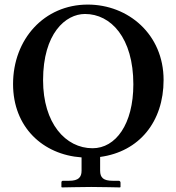

<svg xmlns="http://www.w3.org/2000/svg" viewBox="-20 -678 770 838"><path d="M336 9V67C336 95 323 111 282 111H255C250 111 248 114 248 119V138L250 140C250 140 343 138 378 138C417 138 504 140 504 140L506 138V119C506 114 502 111 498 111H472C432 111 417 98 417 67V7C588 -16 694 -147 694 -329C694 -528 540 -658 363 -658C173 -658 37 -507 37 -311C37 -123 167 -3 336 9ZM351 -617C464 -617 562 -513 562 -310C562 -136 485 -31 384 -31C266 -31 168 -140 168 -328C168 -532 266 -617 351 -617Z"/></svg>

Font: Libertinus Serif Semibold
Style: Regular
Weight: 600
Designer: Philipp H. Poll, Khaled Hosny
Foundry: Caleb Maclennan
Version: Version 7.050;RELEASE